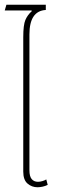

<svg xmlns="http://www.w3.org/2000/svg" viewBox="-20 -780 243 809"><path d="M138 9Q114 9 96 -6.5Q78 -22 78 -57V-623Q78 -675 87 -696Q96 -717 114 -733L113 -736H0L7 -760H173V-738Q104 -734 104 -635V-62Q104 -37 113.5 -25.5Q123 -14 140 -14Q149 -14 159 -17Q169 -20 175 -24L181 -1Q171 4 159.5 6.5Q148 9 138 9Z"/></svg>

Font: Noto Sans Thai UI Cond Thin
Style: Regular
Weight: 100
Width: 3
Designer: Monotype Design Team
Foundry: Monotype Imaging Inc.
Version: Version 2.000